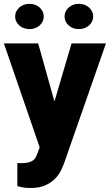

<svg xmlns="http://www.w3.org/2000/svg" viewBox="-22 -751 563 985"><path d="M257.3 -230.5 345.2 -528.3H521.5L309.6 78.6Q302.7 98.6 291.5 122.1Q280.3 145.5 260.5 165.8Q240.7 186 210.4 199.7Q180.2 213.4 134.8 213.4Q122.6 213.4 114.5 212.9Q106.4 212.4 99.6 211.2Q92.8 210 85.2 208.3Q77.6 206.5 66.9 203.6V85.9H87.9Q107.4 85.9 121.1 83Q134.8 80.1 144 74.2Q153.3 68.4 158.9 59.8Q164.6 51.3 168.5 40L181.6 4.9L-2 -528.3H173.8ZM55.7 -666.5Q55.7 -680.2 61.5 -692.1Q67.4 -704.1 77.4 -712.9Q87.4 -721.7 100.8 -726.6Q114.3 -731.4 129.4 -731.4Q144.5 -731.4 157.7 -726.6Q170.9 -721.7 180.9 -712.9Q190.9 -704.1 196.8 -692.1Q202.6 -680.2 202.6 -666.5Q202.6 -652.8 196.8 -640.9Q190.9 -628.9 180.9 -620.1Q170.9 -611.3 157.7 -606.4Q144.5 -601.6 129.4 -601.6Q114.3 -601.6 100.8 -606.4Q87.4 -611.3 77.4 -620.1Q67.4 -628.9 61.5 -640.9Q55.7 -652.8 55.7 -666.5ZM309.1 -666.5Q309.1 -680.2 314.9 -692.1Q320.8 -704.1 330.8 -712.9Q340.8 -721.7 354.2 -726.6Q367.7 -731.4 382.8 -731.4Q397.9 -731.4 411.1 -726.6Q424.3 -721.7 434.3 -712.9Q444.3 -704.1 450.2 -692.1Q456.1 -680.2 456.1 -666.5Q456.1 -652.8 450.2 -640.9Q444.3 -628.9 434.3 -620.1Q424.3 -611.3 411.1 -606.4Q397.9 -601.6 382.8 -601.6Q367.7 -601.6 354.2 -606.4Q340.8 -611.3 330.8 -620.1Q320.8 -628.9 314.9 -640.9Q309.1 -652.8 309.1 -666.5Z"/></svg>

Font: RobotoDraft
Style: Black
Weight: 900
Designer: Google
Version: Version 2.000980w3; 2014; ttfautohint (v1.1) -l 5 -r 24 -G 4